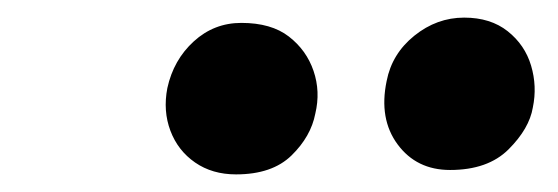

<svg xmlns="http://www.w3.org/2000/svg" viewBox="-20 -766 634 218"><path d="M491 -573Q453 -573 431.5 -602Q410 -631 419 -674Q425 -705 450.5 -725.5Q476 -746 507 -746Q537 -746 556.5 -730.5Q576 -715 583 -691.5Q590 -668 585 -644Q581 -620 557.5 -596.5Q534 -573 491 -573ZM248 -568Q221 -568 201.5 -581.5Q182 -595 173.5 -617.5Q165 -640 170 -666Q177 -698 200 -719Q223 -740 254 -740Q288 -740 308 -724.5Q328 -709 336 -685.5Q344 -662 338 -637Q333 -611 311 -589.5Q289 -568 248 -568Z"/></svg>

Font: Shantell Sans Light SemiBold
Style: Italic
Weight: 600
Italic angle: -11°
Version: Version 1.011;[c5ecc13dd]